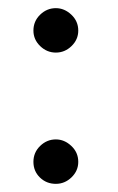

<svg xmlns="http://www.w3.org/2000/svg" viewBox="-20 -440 290 471"><path d="M117 -311Q95 -311 78.5 -327Q62 -343 62 -365Q62 -388 78.5 -404Q95 -420 117 -420Q138 -420 155 -404Q172 -388 172 -365Q172 -343 155.5 -327Q139 -311 117 -311ZM117 11Q94 11 78 -4.5Q62 -20 62 -43Q62 -66 78.5 -82Q95 -98 117 -98Q138 -98 155 -82Q172 -66 172 -43Q172 -21 155.5 -5Q139 11 117 11Z"/></svg>

Font: Inconsolata UltraCondensed ExtraBold
Style: Regular
Weight: 800
Width: 1
Monospace: yes
Designer: Raph Levien, Cyreal, Brenton Simpson
Foundry: Raph Levien, Cyreal, Google
Version: Version 3.001; ttfautohint (v1.8.2.53-6de2)